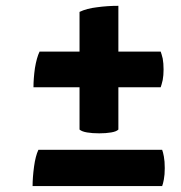

<svg xmlns="http://www.w3.org/2000/svg" viewBox="-20 -627 610 647"><path d="M113.3 -453.1Q103.5 -432.6 97.7 -397.5Q92.8 -362.3 92.8 -333Q144.5 -333 248 -333Q248 -296.9 248 -190.4Q255.9 -183.6 273.4 -180.7Q291 -177.7 314.5 -177.7Q336.9 -177.7 354.5 -180.7Q372.1 -183.6 378.9 -190.4Q378.9 -237.3 378.9 -333Q414.1 -333 521.5 -333Q524.4 -340.8 528.3 -357.4Q531.2 -373 531.2 -392.6Q531.2 -414.1 528.3 -429.7Q524.4 -445.3 521.5 -453.1Q473.6 -453.1 378.9 -453.1Q378.9 -491.2 378.9 -607.4Q341.8 -607.4 306.6 -602.5Q272.5 -598.6 248 -586.9Q248 -542 248 -453.1Q213.9 -453.1 113.3 -453.1ZM109.4 -122.1Q99.6 -101.6 94.7 -65.4Q89.8 -28.3 89.8 0Q235.4 0 526.4 0Q529.3 -6.8 532.2 -22.5Q535.2 -38.1 535.2 -60.5Q535.2 -84 532.2 -99.6Q529.3 -115.2 526.4 -122.1Q386.7 -122.1 109.4 -122.1Z"/></svg>

Font: cl
Style: Bold Italic
Weight: 400
Designer: Mitja Miklavcic
Version: Version 7.504; 2011; Build 1022